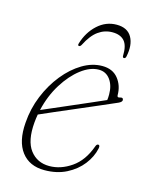

<svg xmlns="http://www.w3.org/2000/svg" viewBox="-99 -681 587 753"><g transform="rotate(15 195.0 -305.0)"><path d="M338 -129.5Q330.5 -94.5 306.2 -63.2Q282 -32 243.2 -12.2Q204.5 7.5 154 7.5Q93 7.5 61 -34.5Q29 -76.5 35 -153Q39 -211 60.5 -263.5Q82 -316 115.2 -357.2Q148.5 -398.5 188.2 -422.2Q228 -446 269 -446Q311 -446 333.5 -418Q356 -390 356 -350.5Q356 -340.5 367.5 -344.5Q379.5 -348.5 380.5 -338.5Q382 -330.5 367 -323.5Q343 -313 301.8 -295.2Q260.5 -277.5 214.8 -257.8Q169 -238 130.2 -221.5Q91.5 -205 73 -196.5Q70 -180 68.5 -163Q62 -87.5 90.5 -50.2Q119 -13 168.5 -13Q214.5 -13 257.8 -42.8Q301 -72.5 323 -134Q326.5 -144 332.5 -144Q341 -144 338 -129.5ZM259.5 -428.5Q224.5 -428.5 187.8 -400.5Q151 -372.5 121 -324.5Q91 -276.5 77 -216Q95.5 -224 126.2 -237.2Q157 -250.5 192.8 -266Q228.5 -281.5 262.5 -296.2Q296.5 -311 321.5 -322Q323 -330 323 -345Q323 -381.5 305.8 -405Q288.5 -428.5 259.5 -428.5ZM273 -584Q241.5 -584 215.8 -565.5Q190 -547 169 -505.5Q165 -498 160 -498Q153.5 -498 156 -507Q170.5 -555.5 204.2 -586.2Q238 -617 281.5 -617Q325.5 -617 343 -586Q360.5 -555 350 -506Q348 -498 342 -498Q336.5 -498 336.5 -505.5Q338 -547 321.8 -565.5Q305.5 -584 273 -584Z"/></g></svg>

Font: Fraunces 72pt Soft Thin
Style: Italic
Weight: 100
Italic angle: -16°
Version: Version 1.000;[0bf87f6ff]